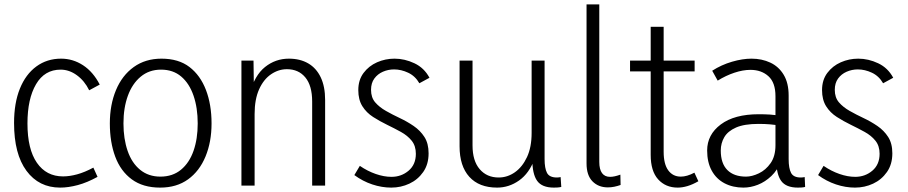

<svg xmlns="http://www.w3.org/2000/svg" viewBox="-20 -845 4133 874"><path d="M254 9Q157 9 100.5 -67.5Q44 -144 44 -285Q44 -376 70.5 -441.5Q97 -507 145.5 -542.5Q194 -578 258 -578Q312 -578 358 -548Q404 -518 434 -460L386 -434Q365 -477 330 -502.5Q295 -528 256 -528Q183 -528 144 -461.5Q105 -395 105 -283Q105 -166 148 -104Q191 -42 267 -42Q297 -42 331.5 -51.5Q366 -61 405 -82L424 -40Q377 -14 334 -2.5Q291 9 254 9Z M880 -283Q880 -354 861 -409.5Q842 -465 805 -496.5Q768 -528 713 -528Q659 -528 620.5 -496Q582 -464 562 -409Q542 -354 542 -283Q542 -213 561 -158Q580 -103 618 -72Q656 -41 710 -41Q766 -41 804 -72.5Q842 -104 861 -158.5Q880 -213 880 -283ZM943 -283Q943 -199 915.5 -132.5Q888 -66 836 -28.5Q784 9 709 9Q631 9 580 -28.5Q529 -66 504.5 -132Q480 -198 480 -283Q480 -368 508 -435Q536 -502 589 -540Q642 -578 715 -578Q793 -578 842.5 -540Q892 -502 917.5 -435.5Q943 -369 943 -283Z M1401 0V-383Q1401 -455 1370 -492.5Q1339 -530 1286 -530Q1248 -530 1214 -507Q1180 -484 1159.5 -438.5Q1139 -393 1139 -326V0H1079V-569H1134L1136 -420H1117Q1139 -502 1186.5 -540Q1234 -578 1295 -578Q1346 -578 1383 -556.5Q1420 -535 1440 -493Q1460 -451 1460 -390V0Z M1761 9Q1718 9 1674.5 -5.5Q1631 -20 1593 -48L1618 -90Q1653 -66 1690.5 -53Q1728 -40 1762 -40Q1807 -40 1840 -68Q1873 -96 1873 -145Q1873 -181 1854 -204.5Q1835 -228 1805 -244.5Q1775 -261 1742 -277Q1709 -293 1678.5 -312.5Q1648 -332 1629.5 -361.5Q1611 -391 1611 -435Q1611 -481 1635 -513Q1659 -545 1696.5 -561.5Q1734 -578 1776 -578Q1822 -578 1866.5 -557Q1911 -536 1935 -491L1889 -466Q1870 -499 1838 -514Q1806 -529 1774 -529Q1747 -529 1723 -518.5Q1699 -508 1684 -487.5Q1669 -467 1669 -436Q1669 -401 1688 -379Q1707 -357 1737 -340Q1767 -323 1800 -307.5Q1833 -292 1863 -271.5Q1893 -251 1912 -221.5Q1931 -192 1931 -147Q1931 -97 1906.5 -62Q1882 -27 1843.5 -9Q1805 9 1761 9Z M2403 -121H2413Q2389 -56 2343 -23.5Q2297 9 2243 9Q2161 9 2116.5 -40Q2072 -89 2072 -179V-569H2131V-183Q2131 -113 2163.5 -75Q2196 -37 2250 -37Q2290 -37 2324 -61Q2358 -85 2379 -130Q2400 -175 2400 -240V-569H2459V-121Q2459 -79 2470 -58Q2481 -37 2515 -37Q2519 -37 2523.5 -37.5Q2528 -38 2532 -39L2535 6Q2526 8 2517.5 8.5Q2509 9 2501 9Q2447 9 2425 -22Q2403 -53 2403 -121Z M2650 -101V-825H2708V-108Q2708 -74 2720.5 -57Q2733 -40 2757 -40Q2767 -40 2778.5 -42.5Q2790 -45 2804 -50L2805 -3Q2791 2 2776.5 5Q2762 8 2747 8Q2704 8 2677 -19.5Q2650 -47 2650 -101Z M3065 9Q3010 9 2976 -28.5Q2942 -66 2942 -140V-723H3001V-154Q3001 -98 3022 -69.5Q3043 -41 3079 -41Q3093 -41 3108.5 -45.5Q3124 -50 3141 -59L3159 -20Q3133 -5 3109.5 2Q3086 9 3065 9ZM2848 -520V-569H3142V-520Z M3514 -115 3535 -110Q3519 -70 3491 -43.5Q3463 -17 3430 -4Q3397 9 3364 9Q3316 9 3278.5 -10.5Q3241 -30 3220 -68Q3199 -106 3199 -160Q3199 -232 3261 -278.5Q3323 -325 3434 -325Q3461 -325 3485 -323.5Q3509 -322 3532 -317V-273Q3507 -277 3484.5 -279Q3462 -281 3433 -281Q3368 -281 3330.5 -264.5Q3293 -248 3277 -220.5Q3261 -193 3261 -160Q3261 -101 3291 -71Q3321 -41 3376 -41Q3403 -41 3434.5 -56Q3466 -71 3488 -102.5Q3510 -134 3510 -184V-407Q3510 -469 3478 -498Q3446 -527 3396 -527Q3362 -527 3323 -514Q3284 -501 3247 -478L3222 -523Q3264 -550 3312 -564Q3360 -578 3401 -578Q3448 -578 3486.5 -560Q3525 -542 3547.5 -504.5Q3570 -467 3570 -410V-121Q3570 -79 3581 -58Q3592 -37 3625 -37Q3630 -37 3634 -37.5Q3638 -38 3643 -39L3645 6Q3637 8 3628.5 8.5Q3620 9 3612 9Q3558 9 3536 -21.5Q3514 -52 3514 -115Z M3872 9Q3829 9 3785.5 -5.5Q3742 -20 3704 -48L3729 -90Q3764 -66 3801.5 -53Q3839 -40 3873 -40Q3918 -40 3951 -68Q3984 -96 3984 -145Q3984 -181 3965 -204.5Q3946 -228 3916 -244.5Q3886 -261 3853 -277Q3820 -293 3789.5 -312.5Q3759 -332 3740.5 -361.5Q3722 -391 3722 -435Q3722 -481 3746 -513Q3770 -545 3807.5 -561.5Q3845 -578 3887 -578Q3933 -578 3977.5 -557Q4022 -536 4046 -491L4000 -466Q3981 -499 3949 -514Q3917 -529 3885 -529Q3858 -529 3834 -518.5Q3810 -508 3795 -487.5Q3780 -467 3780 -436Q3780 -401 3799 -379Q3818 -357 3848 -340Q3878 -323 3911 -307.5Q3944 -292 3974 -271.5Q4004 -251 4023 -221.5Q4042 -192 4042 -147Q4042 -97 4017.5 -62Q3993 -27 3954.5 -9Q3916 9 3872 9Z"/></svg>

Font: Yaldevi ExtraLight Light
Style: Regular
Weight: 300
Version: Version 1.100